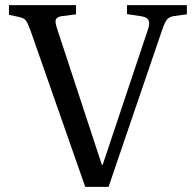

<svg xmlns="http://www.w3.org/2000/svg" viewBox="-20 -730 758 750"><path d="M313 0 98 -614Q88 -641 80.5 -650.5Q73 -660 53 -664L15 -672V-710H277V-674L222 -667Q206 -665 199.5 -656Q193 -647 203 -618L378 -86H381L557 -612Q566 -637 561 -649.5Q556 -662 535 -666L476 -675V-710H710V-674L658 -667Q641 -664 632.5 -654Q624 -644 613 -612L404 0Z"/></svg>

Font: Literata 36pt
Style: Regular
Weight: 400
Designer: Latin by Veronika Burian and Jose Scaglione. Greek by Irene Vlachou. Cyrillic by Vera Evstafieva.
Foundry: TypeTogether
Version: Version 3.002